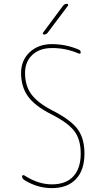

<svg xmlns="http://www.w3.org/2000/svg" viewBox="-20 -970 540 1000"><path d="M245.1 -376Q162.1 -418 126 -467.8Q89.8 -517.6 89.8 -589.8Q89.8 -656.2 134.8 -698.2Q179.7 -740.2 250 -740.2Q323.2 -740.2 389.6 -711.9Q399.4 -709 400.4 -697.3Q400.4 -687.5 389.6 -691.4Q321.3 -720.7 250 -719.7Q186.5 -719.7 148.4 -684.1Q110.4 -648.4 110.4 -589.8Q110.4 -523.4 143.6 -478.5Q176.8 -433.6 254.9 -393.6Q348.6 -345.7 384.3 -297.4Q419.9 -249 419.9 -169.9Q419.9 -84 375.5 -37.1Q331.1 9.8 250 9.8Q173.8 9.8 105.5 -33.2Q95.7 -40 94.7 -51.8Q94.7 -55.7 98.6 -57.1Q102.5 -58.6 106.4 -56.6Q178.7 -9.8 250 -9.8Q323.2 -9.8 361.8 -51.3Q400.4 -92.8 400.4 -169.9Q400.4 -243.2 367.2 -287.1Q334 -331.1 245.1 -376ZM209 -790Q205.1 -790 203.6 -793.5Q202.1 -796.9 204.1 -799.8L308.6 -940.4Q316.4 -950.2 329.1 -950.2Q333 -950.2 334.5 -946.8Q335.9 -943.4 334 -940.4L228.5 -799.8Q220.7 -790 209 -790Z"/></svg>

Font: Rounded-X Mgen+ 1mn thin
Style: Regular
Weight: 100
Designer: [Source Han Sans]
Ryoko NISHIZUKA  (kana & ideographs); Paul D. Hunt (Latin, Greek & Cyrillic); Wenlong ZHANG  (bopomofo
Version: Version 1.059.20150602